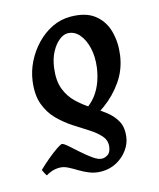

<svg xmlns="http://www.w3.org/2000/svg" viewBox="-150 -533 708 856"><g transform="rotate(-15 204.0 -105.5)"><path d="M-43.5 170.4Q-21.5 148.9 3.2 128.4Q27.8 107.9 47.4 94.7Q66.9 81.5 72.8 81.5Q80.1 81.5 99.1 98.1Q118.2 114.7 142.3 136.5Q166.5 158.2 189.9 174.6Q213.4 190.9 230 190.9Q242.7 190.9 256.1 182.6Q269.5 174.3 273.4 150.9Q278.3 121.1 259.5 98.6Q240.7 76.2 208.7 55.9Q176.8 35.6 140.9 12.5Q105 -10.7 74.2 -41.7Q43.5 -72.8 27.3 -116.7Q11.2 -160.6 19.5 -223.1Q25.4 -267.6 46.1 -309.3Q66.9 -351.1 98.9 -384.5Q130.9 -418 170.9 -437.5Q210.9 -457 255.9 -457Q327.1 -457 366.9 -425.3Q406.7 -393.6 420.4 -342.8Q434.1 -292 426.3 -234.9Q417.5 -169.9 381.8 -118.4Q346.2 -66.9 295.7 -30.3Q245.1 6.3 190.4 26.9Q187.5 20.5 179.7 8.3Q171.9 -3.9 173.3 -11.2Q173.3 -13.2 173.6 -15.4Q173.8 -17.6 174.8 -19Q237.8 -45.4 270.3 -92.8Q302.7 -140.1 312 -208Q318.4 -256.3 308.8 -297.4Q299.3 -338.4 277.3 -363.5Q255.4 -388.7 224.1 -388.7Q206.1 -388.7 185.8 -372.8Q165.5 -356.9 149.4 -327.4Q133.3 -297.9 127.4 -256.3Q119.6 -197.3 134.8 -158Q149.9 -118.7 178.5 -91.6Q207 -64.5 240.2 -43.2Q273.4 -22 302.7 0.5Q332 22.9 348.4 52.7Q364.7 82.5 358.4 127Q354.5 156.2 334.7 183.6Q314.9 210.9 283.4 228.3Q252 245.6 212.9 245.6Q183.6 245.6 158.9 235.8Q134.3 226.1 113.3 213.1Q92.3 200.2 73 190.4Q53.7 180.7 35.2 180.7Q16.1 180.7 -0.5 186.3Q-17.1 191.9 -27.3 199.2Q-30.3 196.8 -35.2 187.3Q-40 177.7 -43.5 170.4Z"/></g></svg>

Font: Gentium Plus
Style: Bold Italic
Weight: 700
Italic angle: -8°
Designer: Victor Gaultney, Annie Olsen, Iska Routamaa, Becca Hirsbrunner
Foundry: SIL International
Version: Version 6.101